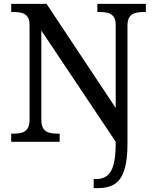

<svg xmlns="http://www.w3.org/2000/svg" viewBox="-20 -734 803 994"><path d="M465 240V193H479Q511 193 533.5 176.5Q556 160 567.5 119.5Q579 79 579 9V0L194 -576V-114Q194 -83 205 -67.5Q216 -52 235 -47Q254 -42 276 -42H289V0H38V-42H51Q74 -42 92.5 -47Q111 -52 122 -67.5Q133 -83 133 -114V-604Q133 -634 121.5 -648.5Q110 -663 91.5 -667.5Q73 -672 51 -672H38V-714H221L579 -175V-604Q579 -634 567.5 -648.5Q556 -663 537.5 -667.5Q519 -672 497 -672H484V-714H735V-672H722Q700 -672 681 -667Q662 -662 651 -647Q640 -632 640 -600V8Q640 97 623 148Q606 199 572.5 219.5Q539 240 488 240Z"/></svg>

Font: Noto Serif Hebrew
Style: Regular
Weight: 400
Designer: Monotype Design Team
Foundry: Monotype Imaging Inc.
Version: Version 2.003